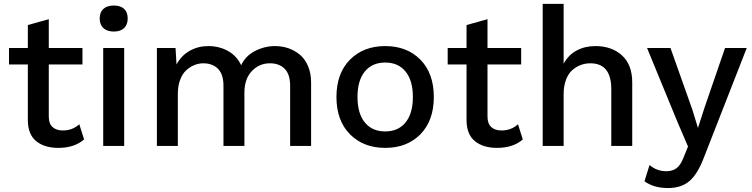

<svg xmlns="http://www.w3.org/2000/svg" viewBox="-20 -745 3839 980"><path d="M400.9 -500V-416H229V-149.9Q229 -114.3 248 -96.7Q267.1 -79.1 300.8 -79.1Q350.1 -79.1 384.8 -110.8L409.2 -33.2Q359.9 9.8 277.8 9.8Q207 9.8 164.8 -24.4Q122.6 -58.6 122.1 -131.8V-416H25.9V-500H122.1V-617.2L229 -647V-500Z M488.8 -650.9Q488.8 -682.1 507.6 -699.5Q526.4 -716.8 561 -716.8Q595.2 -716.8 613.5 -699.7Q631.8 -682.6 631.8 -650.9Q631.8 -619.1 613.5 -601.6Q595.2 -584 561 -584Q526.9 -584 507.8 -601.6Q488.8 -619.1 488.8 -650.9ZM613.8 -500V0H506.8V-500Z M780.8 0V-500H876L880.9 -416Q906.2 -462.4 949 -486.1Q991.7 -509.8 1043 -509.8Q1098.6 -509.8 1143.6 -484.9Q1188.5 -460 1210.9 -412.1Q1232.9 -459.5 1281.5 -484.6Q1330.1 -509.8 1383.8 -509.8Q1420.9 -509.8 1453.4 -498.3Q1485.8 -486.8 1511.7 -464.8Q1537.6 -442.9 1552.7 -406.5Q1567.9 -370.1 1567.9 -324.2V0H1460.9V-307.1Q1460.9 -365.7 1433.1 -393.8Q1405.3 -421.9 1357.9 -421.9Q1302.7 -421.9 1265.1 -381.8Q1227.5 -341.8 1227.5 -272V0H1120.6V-307.1Q1120.6 -365.7 1092.8 -393.8Q1064.9 -421.9 1017.6 -421.9Q994.1 -421.9 971.9 -412.8Q949.7 -403.8 930.4 -386.2Q911.1 -368.7 899.4 -337.4Q887.7 -306.2 887.7 -266.1V0Z M1766.1 -440.2Q1835 -509.8 1946.3 -509.8Q2057.6 -509.8 2126 -440.2Q2194.3 -370.6 2194.3 -250Q2194.3 -129.4 2126 -59.8Q2057.6 9.8 1946.3 9.8Q1835 9.8 1766.1 -59.8Q1697.3 -129.4 1697.3 -250Q1697.3 -370.6 1766.1 -440.2ZM1946.3 -425.8Q1879.4 -425.8 1842 -379.9Q1804.7 -334 1804.7 -250Q1804.7 -166 1842 -120.1Q1879.4 -74.2 1946.3 -74.2Q2012.7 -74.2 2050 -120.1Q2087.4 -166 2087.4 -250Q2087.4 -334 2050 -379.9Q2012.7 -425.8 1946.3 -425.8Z M2640.1 -500V-416H2468.3V-149.9Q2468.3 -114.3 2487.3 -96.7Q2506.3 -79.1 2540 -79.1Q2589.4 -79.1 2624 -110.8L2648.4 -33.2Q2599.1 9.8 2517.1 9.8Q2446.3 9.8 2404.1 -24.4Q2361.8 -58.6 2361.3 -131.8V-416H2265.1V-500H2361.3V-617.2L2468.3 -647V-500Z M2750 0V-725.1H2856.9V-419.9Q2881.8 -465.3 2923.8 -487.5Q2965.8 -509.8 3019 -509.8Q3102.5 -509.8 3154.8 -462.2Q3207 -414.6 3207 -324.2V0H3100.1V-290Q3100.1 -421.9 2993.2 -421.9Q2967.3 -421.9 2943.8 -413.1Q2920.4 -404.3 2900.4 -386.5Q2880.4 -368.7 2868.7 -337.2Q2856.9 -305.7 2856.9 -264.2V0Z M3791.5 -500 3572.8 59.1Q3540 145 3498.3 179.9Q3456.5 214.8 3389.6 214.8Q3316.4 214.8 3269.5 180.2L3295.4 97.2Q3331.5 128.9 3382.3 128.9Q3412.1 128.9 3433.1 113.5Q3454.1 98.1 3469.7 57.1L3491.7 2.9L3438.5 -121.1L3282.7 -500H3402.3L3513.7 -186L3542.5 -91.8L3575.7 -194.8L3680.7 -500Z"/></svg>

Font: Work Sans Medium
Style: Regular
Weight: 500
Designer: Wei Huang
Foundry: Wei Huang
Version: Version 2.012